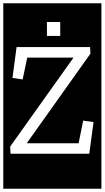

<svg xmlns="http://www.w3.org/2000/svg" viewBox="-32 -937 638 1170"><path d="M-12 213V-917H586V213ZM254 -803V-718H335V-803ZM32 0H512L538 -193L475 -202L447 -64H133V-67L519 -610L517 -650H69L44 -462L106 -453L134 -586H414V-583L30 -44Z"/></svg>

Font: Zilla Slab Highlight Regular
Style: Regular
Weight: 400
Designer: Typotheque Type Foundry
Foundry: Typotheque type foundry
Version: Version 1.1; 2017; ttfautohint (v1.6)